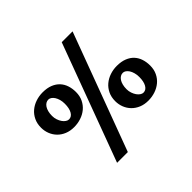

<svg xmlns="http://www.w3.org/2000/svg" viewBox="-212 -1122 1467 1467"><g transform="rotate(-45 521.5 -388.5)"><path d="M627 -864.3H744.1L390.6 86.4H274.4ZM235.8 -337.9Q193.4 -337.9 159.7 -351.8Q126 -365.7 102.3 -389.9Q78.6 -414.1 65.9 -446.3Q53.2 -478.5 53.2 -514.2Q53.2 -558.1 69.6 -592Q85.9 -626 113.5 -649.2Q141.1 -672.4 177.2 -684.6Q213.4 -696.8 252.4 -696.8Q300.3 -696.8 335 -682.9Q369.6 -668.9 391.8 -644.8Q414.1 -620.6 424.6 -588.1Q435.1 -555.7 435.1 -518.6Q435.1 -475.1 418.7 -441.4Q402.3 -407.7 374.8 -384.8Q347.2 -361.8 311 -349.9Q274.9 -337.9 235.8 -337.9ZM249.5 -407.7Q278.3 -407.7 294.9 -436.8Q311.5 -465.8 311.5 -515.1Q311.5 -540 305.7 -560.8Q299.8 -581.5 290.3 -596.2Q280.8 -610.8 268.8 -618.9Q256.8 -627 244.6 -627Q230 -627 217.5 -619.4Q205.1 -611.8 195.8 -597.7Q186.5 -583.5 181.4 -563.2Q176.3 -543 176.3 -518.1Q176.3 -495.6 183.1 -475.6Q189.9 -455.6 200.4 -440.4Q210.9 -425.3 223.9 -416.5Q236.8 -407.7 249.5 -407.7ZM597.2 -256.3Q597.2 -300.3 613.5 -334.2Q629.9 -368.2 657.5 -391.4Q685.1 -414.6 721.2 -426.8Q757.3 -439 796.4 -439Q844.2 -439 878.9 -425Q913.6 -411.1 935.8 -387Q958 -362.8 968.5 -330.3Q979 -297.9 979 -260.7Q979 -217.3 962.6 -183.6Q946.3 -149.9 918.7 -127Q891.1 -104 855 -92Q818.8 -80.1 779.8 -80.1Q737.3 -80.1 703.6 -94.2Q669.9 -108.4 646.2 -132.6Q622.6 -156.7 609.9 -188.7Q597.2 -220.7 597.2 -256.3ZM723.1 -260.3Q723.1 -237.8 730 -217.8Q736.8 -197.8 747.3 -182.6Q757.8 -167.5 770.8 -158.7Q783.7 -149.9 796.4 -149.9Q825.2 -149.9 841.8 -179Q858.4 -208 858.4 -257.3Q858.4 -282.2 852.5 -303Q846.7 -323.7 837.2 -338.4Q827.6 -353 815.7 -361.1Q803.7 -369.1 791.5 -369.1Q776.9 -369.1 764.4 -361.6Q752 -354 742.7 -339.8Q733.4 -325.7 728.3 -305.4Q723.1 -285.2 723.1 -260.3Z"/></g></svg>

Font: Merriweather
Style: Heavy
Weight: 900
Version: Version 1.003